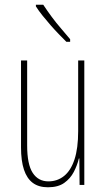

<svg xmlns="http://www.w3.org/2000/svg" viewBox="-20 -783 448 813"><path d="M337 -527V0H317L316 -112H314Q307 -83 292.5 -55Q278 -27 252 -8.5Q226 10 183 10Q144 10 119 -8.5Q94 -27 81.5 -64.5Q69 -102 69 -159V-527H95V-167Q95 -87 118.5 -51Q142 -15 185 -15Q223 -15 251.5 -38Q280 -61 295.5 -108Q311 -155 311 -228V-527ZM163 -763Q181 -736 199.5 -711Q218 -686 238 -663Q258 -640 277 -617V-606H261Q247 -620 229.5 -638Q212 -656 194.5 -676Q177 -696 160.5 -716.5Q144 -737 132 -756V-763Z"/></svg>

Font: Noto Sans Khmer ExtraCondensed Thin
Style: Regular
Weight: 250
Width: 2
Designer: Danh Hong and the Monotype Design Team
Foundry: Monotype Imaging Inc.
Version: Version 2.004